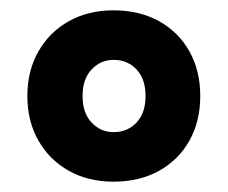

<svg xmlns="http://www.w3.org/2000/svg" viewBox="-20 -723 442 372"><path d="M200 -371Q151 -371 113.5 -392Q76 -413 54.5 -450.5Q33 -488 33 -537Q33 -586 54.5 -623.5Q76 -661 113.5 -682Q151 -703 200 -703Q250 -703 288 -682Q326 -661 347 -623.5Q368 -586 368 -537Q368 -488 347 -450.5Q326 -413 288 -392Q250 -371 200 -371ZM200 -467Q227 -467 244.5 -485.5Q262 -504 262 -537Q262 -570 244.5 -588.5Q227 -607 200 -607Q175 -607 157.5 -588.5Q140 -570 140 -537Q140 -504 157.5 -485.5Q175 -467 200 -467Z"/></svg>

Font: Radio Canada Big SemiBold
Style: Regular
Weight: 600
Designer: Étienne Aubert Bonn
Foundry: Coppers and Brasses
Version: Version 1.001